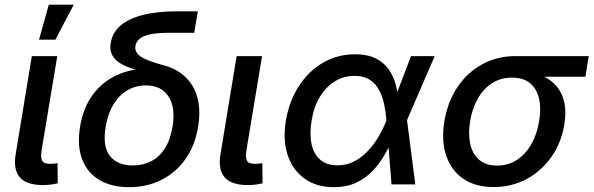

<svg xmlns="http://www.w3.org/2000/svg" viewBox="-20 -775 2495 807"><path d="M161.6 2.9Q91.3 2.9 63.2 -29.8Q35.2 -62.5 45.9 -127L113.8 -539.1H220.7L155.3 -146Q149.9 -113.3 157 -99.9Q164.1 -86.4 190.9 -86.4Q202.1 -86.4 209.2 -87.2Q216.3 -87.9 221.7 -89.4L222.7 -4.4Q212.4 -2 196.3 0.5Q180.2 2.9 161.6 2.9ZM144 -608.4 185.1 -755.4H290L212.9 -608.4Z M522.9 11.7Q448.7 11.7 397.7 -18.6Q346.7 -48.8 325.2 -105.7Q303.7 -162.6 316.4 -241.7Q329.6 -322.3 369.9 -376.7Q410.2 -431.2 470.7 -459Q531.2 -486.8 605 -486.8L602.1 -469.7Q562.5 -477.5 531.5 -488Q500.5 -498.5 479.5 -512.9Q458.5 -527.3 449.5 -547.9Q440.4 -568.4 445.8 -596.7Q453.1 -638.7 486.8 -667.7Q520.5 -696.8 580.8 -712.2Q641.1 -727.5 727.1 -727.5H811.5L796.4 -637.2H693.4Q644 -637.2 613.3 -631.1Q582.5 -625 567.6 -612.8Q552.7 -600.6 549.3 -582.5Q546.9 -567.4 553.7 -555.7Q560.5 -543.9 576.2 -534.4Q591.8 -524.9 616.2 -516.4Q640.6 -507.8 673.3 -499Q708.5 -489.7 738 -469Q767.6 -448.2 787.6 -416.5Q807.6 -384.8 814.7 -341.6Q821.8 -298.3 813 -244.1Q800.3 -164.1 759.8 -106.7Q719.2 -49.3 658.2 -18.8Q597.2 11.7 522.9 11.7ZM538.1 -79.6Q581.5 -79.6 616.2 -97.7Q650.9 -115.7 673.8 -152.6Q696.8 -189.5 705.6 -245.1Q717.8 -325.7 687.5 -370.8Q657.2 -416 593.3 -416Q550.8 -416 515.9 -395.8Q481 -375.5 457.3 -336.9Q433.6 -298.3 424.3 -242.7Q410.2 -159.7 441.9 -119.6Q473.6 -79.6 538.1 -79.6Z M1022.5 2.9Q952.1 2.9 924.1 -29.8Q896 -62.5 906.7 -127L974.6 -539.1H1081.5L1016.1 -146Q1010.7 -113.3 1017.8 -99.9Q1024.9 -86.4 1051.8 -86.4Q1063 -86.4 1070.1 -87.2Q1077.1 -87.9 1082.5 -89.4L1083.5 -4.4Q1073.2 -2 1057.1 0.5Q1041 2.9 1022.5 2.9Z M1383.3 11.7Q1310.5 11.7 1260.5 -23.9Q1210.4 -59.6 1189.2 -122.8Q1168 -186 1181.6 -268.1Q1195.8 -351.1 1236.6 -413.8Q1277.3 -476.6 1338.1 -511.7Q1398.9 -546.9 1472.2 -546.9Q1524.9 -546.9 1559.6 -529.3Q1594.2 -511.7 1614.3 -482.7Q1634.3 -453.6 1643.3 -419.4Q1652.3 -385.3 1654.3 -352.5H1689.5L1690.4 -272.5L1725.6 0H1625.5L1604 -271Q1601.6 -302.2 1595 -335Q1588.4 -367.7 1574.2 -395Q1560.1 -422.4 1534.9 -439.2Q1509.8 -456.1 1470.2 -456.1Q1424.8 -456.1 1387.5 -433.1Q1350.1 -410.2 1324.5 -367.9Q1298.8 -325.7 1289.6 -267.1Q1280.3 -210 1289.8 -168Q1299.3 -126 1326.7 -103Q1354 -80.1 1398.4 -80.1Q1437.5 -80.1 1470 -97.4Q1502.4 -114.7 1528.3 -142.8Q1554.2 -170.9 1573 -203.9Q1591.8 -236.8 1604 -268.1L1707.5 -539.1H1807.1L1689.9 -268.1L1662.1 -189.5H1629.9Q1615.2 -156.7 1595 -121.6Q1574.7 -86.4 1545.7 -56.2Q1516.6 -25.9 1476.8 -7.1Q1437 11.7 1383.3 11.7Z M2055.2 11.2Q1978.5 11.2 1927.5 -23.4Q1876.5 -58.1 1855.5 -120.6Q1834.5 -183.1 1847.7 -265.6Q1861.8 -348.1 1903.3 -409.7Q1944.8 -471.2 2007.3 -505.1Q2069.8 -539.1 2146 -539.1H2454.6L2440.4 -452.6H2210.9L2131.8 -448.7Q2083.5 -448.7 2047.1 -424.8Q2010.7 -400.9 1987.8 -359.6Q1964.8 -318.4 1956.1 -266.1Q1947.3 -214.4 1956.1 -171.9Q1964.8 -129.4 1992.9 -104.2Q2021 -79.1 2069.3 -79.1Q2117.7 -79.1 2154.3 -104Q2190.9 -128.9 2214.4 -171.1Q2237.8 -213.4 2246.1 -266.1Q2255.4 -318.8 2245.8 -360.1Q2236.3 -401.4 2208.3 -425Q2180.2 -448.7 2131.8 -448.7L2136.7 -479.5Q2191.9 -479.5 2235.8 -465.6Q2279.8 -451.7 2309.1 -423.3Q2338.4 -395 2349.9 -352.1Q2361.3 -309.1 2351.6 -250.5Q2339.4 -175.3 2297.9 -116Q2256.3 -56.6 2193.8 -22.7Q2131.3 11.2 2055.2 11.2Z"/></svg>

Font: Inter 18pt Medium
Style: Italic
Weight: 500
Italic angle: -9.3988°
Designer: Rasmus Andersson
Foundry: rsms
Version: Version 4.001;git-66647c0bb